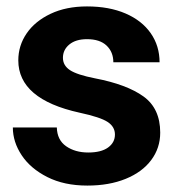

<svg xmlns="http://www.w3.org/2000/svg" viewBox="-20 -568 548 598"><path d="M228 -217Q37 -259 37 -380Q37 -426 63 -464Q89 -502 137.5 -525Q186 -548 251 -548Q320 -548 371 -526Q422 -504 449.5 -464.5Q477 -425 477 -374H333Q333 -406 312 -426Q291 -446 251 -446Q216 -446 196 -429.5Q176 -413 176 -388Q176 -364 198 -349.5Q220 -335 276 -324Q375 -305 427 -267.5Q479 -230 479 -155Q479 -107 451 -69.5Q423 -32 371.5 -11Q320 10 252 10Q180 10 127.5 -16.5Q75 -43 47.5 -84.5Q20 -126 20 -171H157Q158 -132 186 -112.5Q214 -93 255 -93Q295 -93 316.5 -108.5Q338 -124 338 -149Q338 -173 315.5 -188Q293 -203 228 -217Z"/></svg>

Font: Freesentation 8 ExtraBold
Style: Regular
Weight: 800
Designer: glyphs from Roboto by Christian Robertson / Hangul glyphs from Noto Sans CJK(Source Han Sans) by Jang Soo-young and Kang
Foundry: PT&
Version: Version 2.001